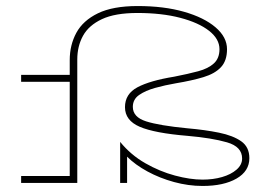

<svg xmlns="http://www.w3.org/2000/svg" viewBox="-20 -605 891 636"><path d="M806 -81Q806 -38 763.5 -13.5Q721 11 651 11Q604 11 556.5 -2Q509 -15 468.5 -37Q428 -59 401 -86V1H378V-135Q413 -92 461 -64.5Q509 -37 559.5 -23.5Q610 -10 651 -10Q686 -10 715.5 -18.5Q745 -27 763.5 -43Q782 -59 782 -80Q782 -119 732 -133.5Q682 -148 601 -155Q492 -164 443 -185Q394 -206 394 -250Q394 -294 435.5 -316Q477 -338 557 -351Q603 -360 636.5 -369Q670 -378 688.5 -395Q707 -412 707 -442Q707 -476 672.5 -503Q638 -530 577 -546Q516 -562 435 -562Q361 -562 317.5 -541.5Q274 -521 255 -486.5Q236 -452 236 -408V1H50V-22H211V-334H50V-357H211V-406Q211 -456 233 -496.5Q255 -537 304.5 -561Q354 -585 436 -585Q523 -585 589.5 -566Q656 -547 694 -514.5Q732 -482 732 -442Q732 -404 712 -382.5Q692 -361 654 -349.5Q616 -338 562 -329Q527 -323 494.5 -314Q462 -305 441 -290.5Q420 -276 420 -251Q420 -217 464 -203Q508 -189 601 -180Q659 -175 705.5 -165.5Q752 -156 779 -137Q806 -118 806 -81Z"/></svg>

Font: BhuTuka Expanded One
Style: Regular
Weight: 400
Designer: Erin McLaughlin
Version: Version 1.000; ttfautohint (v1.8.3)